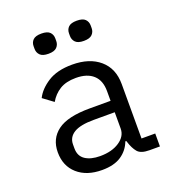

<svg xmlns="http://www.w3.org/2000/svg" viewBox="-133 -830 867 948"><g transform="rotate(-20 300.0 -356.0)"><path d="M495 0Q450 0 433 -20.5Q416 -41 405 -76L403 -82H398Q382 -39 344 -13.5Q306 12 243 12Q162 12 114 -30.5Q66 -73 66 -145Q66 -216 119 -255.5Q172 -295 288 -295H398V-346Q398 -402 366 -431Q334 -460 275 -460Q223 -460 190 -439.5Q157 -419 137 -384L83 -424Q103 -465 152 -496.5Q201 -528 280 -528Q371 -528 424.5 -482Q478 -436 478 -354V-68H550V0ZM257 -56Q319 -56 358.5 -82.5Q398 -109 398 -149V-235H288Q217 -235 183.5 -214.5Q150 -194 150 -156V-135Q150 -95 179 -75.5Q208 -56 257 -56ZM190 -618Q159 -618 146 -631.5Q133 -645 133 -664V-678Q133 -698 146 -711Q159 -724 190 -724Q221 -724 234 -711Q247 -698 247 -678V-664Q247 -645 234 -631.5Q221 -618 190 -618ZM376 -618Q345 -618 332 -631.5Q319 -645 319 -664V-678Q319 -698 332 -711Q345 -724 376 -724Q407 -724 420 -711Q433 -698 433 -678V-664Q433 -645 420 -631.5Q407 -618 376 -618Z"/></g></svg>

Font: Lilex Nerd Font
Style: Regular
Weight: 400
Designer: Mike Abbink, Paul van der Laan, Pieter van Rosmalen, Mikhael Khrustik
Foundry: Mikhael Khrustik
Version: Version 2.400; ttfautohint (v1.8.4.7-5d5b);Nerd Fonts 3.3.0